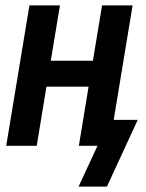

<svg xmlns="http://www.w3.org/2000/svg" viewBox="-20 -540 540 711"><path d="M271 151 341 0H272L308 -219H152L116 0H3L89 -520H202L168 -315H324L358 -520H471L401 -96H490L376 151Z"/></svg>

Font: Iosevka Term Curly Oblique
Style: Bold
Weight: 700
Italic angle: -9°
Designer: Belleve Invis
Foundry: Belleve Invis
Version: Version 32.3.0